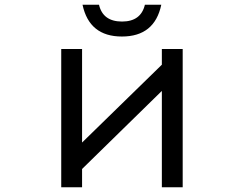

<svg xmlns="http://www.w3.org/2000/svg" viewBox="-20 -774 1040 819"><path d="M241.2 -564.9H330.1V-166L670.4 -498V-564.9H759.3V24.9H670.4V-386.2L330.1 -53.2V24.9H241.2ZM668 -753.9Q639.6 -618.2 500 -618.2Q360.8 -618.2 332 -753.9H402.3Q418.9 -682.1 500.5 -682.1Q581.1 -682.1 598.1 -753.9Z"/></svg>

Font: FORM UDPGothic
Style: Regular
Weight: 400
Foundry: Pronama LLC
Version: Version 1.05101